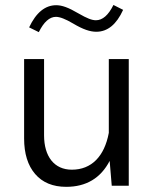

<svg xmlns="http://www.w3.org/2000/svg" viewBox="-20 -741 621 766"><path d="M134.8 -612.8C154.8 -653.3 177.7 -673.8 203.1 -673.8C218.8 -673.8 241.7 -665 272 -647C311.5 -623.5 339.4 -614.3 364.3 -614.3C409.2 -614.3 444.8 -643.6 471.2 -701.7L432.6 -721.2C412.6 -680.7 389.2 -660.2 362.8 -660.2C346.7 -660.2 327.6 -667.5 293 -687.5C252.4 -711.4 227.1 -720.2 204.1 -720.2C160.2 -720.2 124 -690.9 96.2 -631.8ZM76.2 -188.5C76.2 -128.4 90.8 -81.1 120.1 -46.9C149.4 -12.7 190.9 4.4 244.1 4.4C323.7 4.4 381.8 -30.3 417.5 -99.1L425.8 0H493.7V-505.4H414.1V-210.9C396.5 -116.7 344.7 -64 266.6 -64C196.3 -64 155.8 -116.7 155.8 -201.2V-505.4H76.2Z"/></svg>

Font: Estedad Regular
Style: Regular
Weight: 400
Designer: Amin Abedi
Version: Version 7.3